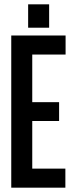

<svg xmlns="http://www.w3.org/2000/svg" viewBox="-20 -867 331 887"><path d="M110 -739H207V-847H110ZM32 -703V0H282V-88H129V-308H253V-395H129V-615H283V-703Z"/></svg>

Font: Modon Arabic
Style: Bold
Weight: 700
Designer: Ahmedzaza
Foundry: Ahmedzaza
Version: Version 2.010